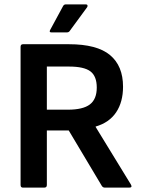

<svg xmlns="http://www.w3.org/2000/svg" viewBox="-20 -857 653 877"><path d="M85 0Q74 0 74 -12V-643Q74 -655 85 -655H295Q423 -655 482.5 -605.5Q542 -556 542 -461Q542 -391 510.5 -344Q479 -297 417 -279V-277L578 -14Q586 0 570 0H459Q450 0 445 -8L294 -261H194V-12Q194 0 182 0ZM194 -356H290Q359 -356 390.5 -380Q422 -404 422 -457Q422 -509 393 -531Q364 -553 295 -553H194ZM215 -709Q203 -709 209 -720L268 -829Q272 -837 281 -837H372Q378 -837 379.5 -833Q381 -829 378 -824L298 -715Q294 -709 285 -709Z"/></svg>

Font: Sofia Sans
Style: Bold
Weight: 700
Designer: Botio Nikoltchev, Ani Petrova
Foundry: lettersoup
Version: Version 4.100; ttfautohint (v1.8.4.7-5d5b)